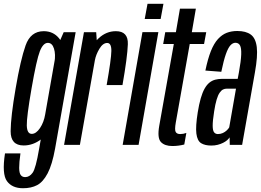

<svg xmlns="http://www.w3.org/2000/svg" viewBox="-63 -769 1384 1019"><path d="M59 230Q103 230 134.2 213.5Q165.5 197 189.8 151Q214 105 229.5 19L338.5 -598H275L239 -515.5L144.5 21.5Q127 124.5 110.2 147.8Q93.5 171 70.5 171Q55.5 171 47.2 160.2Q39 149.5 38.8 122Q38.5 94.5 45.5 45H-36.5Q-53.5 155 -26 192.5Q1.5 230 59 230ZM62.5 3Q113 3 156.5 -30.8Q200 -64.5 210 -123L177 -163Q170 -120 149.2 -89.2Q128.5 -58.5 105.5 -58.5Q80.5 -58.5 79.2 -102.8Q78 -147 104.5 -300Q131 -452.5 148.5 -497Q166 -541.5 191 -541.5Q214 -541.5 223.5 -511Q233 -480.5 226 -438L271.5 -473Q281 -528.5 250.2 -566Q219.5 -603.5 169 -603.5Q99.5 -603.5 72.8 -527.8Q46 -452 20 -300Q-6 -149 -6.5 -73Q-7 3 62.5 3Z M503 -317.5H587Q613 -465 615.5 -534.2Q618 -603.5 552 -603.5Q501.5 -603.5 461.5 -566.8Q421.5 -530 410 -464L440.5 -449Q446 -479 464.5 -510Q483 -541 506 -541Q528.5 -541 528 -498.5Q527.5 -456 503 -317.5ZM277 0H361L453 -519.5L447.5 -598H382.5Z M588 0H672.5L777.5 -598.5H693ZM720 -749 705 -668H789.5L804.5 -749Z M852 6Q883.5 6 915 -2L926 -63.5Q910 -57.5 893 -57.5Q876 -57.5 869.5 -68.5Q863 -79.5 870 -119L944 -535.5H1020L1031.5 -598H955L976.5 -723H892L870.5 -598H814L803 -535.5H859.5L782 -100.5Q771 -36.5 791 -15.2Q811 6 852 6Z M1058.5 3.5Q1077 3.5 1092.5 -0.5Q1108 -4.5 1121 -11Q1134 -17.5 1142.5 -25Q1151 -32.5 1155.5 -40L1156.5 0H1222L1290 -385Q1305.5 -471.5 1299.8 -519Q1294 -566.5 1268 -585.5Q1242 -604.5 1196.5 -604.5Q1165.5 -604.5 1140.2 -594.8Q1115 -585 1093.8 -561.8Q1072.5 -538.5 1056.2 -497.8Q1040 -457 1027 -394.5L1111.5 -388Q1124 -448.5 1135.8 -481.8Q1147.5 -515 1160 -528.5Q1172.5 -542 1186.5 -542Q1203 -542 1210.8 -528Q1218.5 -514 1217.2 -479.8Q1216 -445.5 1205 -385L1198.5 -350.5H1115Q1096 -350.5 1079 -346Q1062 -341.5 1048 -330Q1034 -318.5 1022.8 -298.5Q1011.5 -278.5 1002.5 -247.5Q993.5 -216.5 986.5 -173Q974.5 -98 979.2 -60Q984 -22 1004.2 -9.2Q1024.5 3.5 1058.5 3.5ZM1093.5 -57.5Q1081 -57.5 1073.5 -66.5Q1066 -75.5 1065.8 -101.2Q1065.5 -127 1073.5 -177.5Q1079.5 -216.5 1086.8 -240.5Q1094 -264.5 1102.8 -277Q1111.5 -289.5 1120.8 -294Q1130 -298.5 1140.5 -298.5H1189.5L1153.5 -93Q1149 -85 1140.2 -76.8Q1131.5 -68.5 1119.5 -63Q1107.5 -57.5 1093.5 -57.5Z"/></svg>

Font: Anybody ExtraCondensed
Style: Italic
Weight: 400
Width: 2
Italic angle: -10°
Version: Version 1.113;gftools[0.9.25]